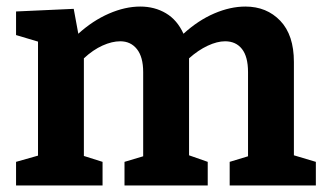

<svg xmlns="http://www.w3.org/2000/svg" viewBox="-20 -566 994 586"><path d="M877 -92 944 -72V0H681V-72L737 -89V-346Q737 -393 718.5 -416.5Q700 -440 667 -440Q643 -440 614 -426.5Q585 -413 557 -388V-382V-92L614 -72V0H360V-72L417 -89V-346Q417 -392 398 -416Q379 -440 347 -440Q322 -440 293 -427Q264 -414 236 -388V-90L293 -72V0H29V-72L96 -91V-439L29 -459V-531L205 -539L219 -463Q263 -503 312.5 -524.5Q362 -546 408 -546Q452 -546 486.5 -525.5Q521 -505 540 -463Q585 -504 634 -525Q683 -546 729 -546Q794 -546 835.5 -502.5Q877 -459 877 -377Z"/></svg>

Font: Bitter Pro
Style: Bold
Weight: 700
Designer: Sol Matas, and Bitter project Authors
Foundry: Sol Matas
Version: Version 1.010